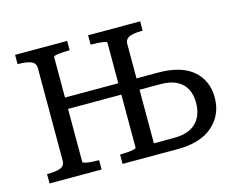

<svg xmlns="http://www.w3.org/2000/svg" viewBox="-78 -622 903 734"><g transform="rotate(-15 374.0 -254.5)"><path d="M105 -72V-437Q105 -458 86.5 -465Q68 -472 39 -472H34V-509H240V-472H237Q225 -472 210.5 -471Q196 -470 186 -468Q176 -466 176 -462V-47Q176 -44 186 -41.5Q196 -39 210.5 -38Q225 -37 237 -37H240V0H34V-37H39Q68 -37 86.5 -43.5Q105 -50 105 -72ZM143 -257V-302H427V-257ZM459 -437V-45H539Q579 -45 604.5 -58.5Q630 -72 642.5 -96.5Q655 -121 655 -153Q655 -186 642.5 -209Q630 -232 605 -244.5Q580 -257 542 -257H441V-302H544Q635 -302 682 -262Q729 -222 729 -154Q729 -86 680.5 -43Q632 0 541 0H323V-37H325Q337 -37 351.5 -38Q366 -39 376.5 -41.5Q387 -44 387 -47V-462Q387 -466 376.5 -468Q366 -470 351.5 -471Q337 -472 325 -472H323V-509H529V-472H524Q495 -472 477 -465Q459 -458 459 -437Z"/></g></svg>

Font: Roboto Serif 28pt Condensed Light
Style: Regular
Weight: 300
Width: 3
Designer: Greg Gazdowicz
Foundry: Commercial Type
Version: Version 1.008